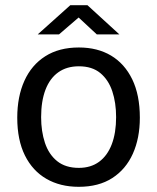

<svg xmlns="http://www.w3.org/2000/svg" viewBox="-20 -710 606 740"><path d="M283.5 10Q212 10 158.8 -20.8Q105.5 -51.5 76 -111Q46.5 -170.5 46.5 -256.5Q46.5 -337.5 74 -398.5Q101.5 -459.5 154.5 -493.2Q207.5 -527 284 -527Q355.5 -527 408 -495.8Q460.5 -464.5 489.8 -404Q519 -343.5 519 -256.5Q519 -177.5 492 -117.5Q465 -57.5 412.8 -23.8Q360.5 10 283.5 10ZM284 -63Q330 -63 362 -86.5Q394 -110 410.8 -154Q427.5 -198 427.5 -258.5Q427.5 -314 412.8 -358.2Q398 -402.5 366.5 -428.5Q335 -454.5 284 -454.5Q237 -454.5 204.5 -431.2Q172 -408 155.2 -364Q138.5 -320 138.5 -258.5Q138.5 -204 153.2 -159.5Q168 -115 200.2 -89Q232.5 -63 284 -63ZM125.5 -577.5 251 -690H317L440 -577.5H353L283 -642.5L207.5 -577.5Z"/></svg>

Font: Public Sans Thin
Style: Regular
Weight: 400
Version: Version 2.001